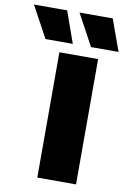

<svg xmlns="http://www.w3.org/2000/svg" viewBox="-208 -939 667 996"><g transform="rotate(10 125.5 -440.5)"><path d="M265 -660V0H61V-660ZM63 -881 122 -715H-22L-112 -881ZM303 -881 363 -715H218L128 -881Z"/></g></svg>

Font: Work Sans ExtraBold
Style: Regular
Weight: 800
Designer: Wei Huang
Foundry: Wei Huang
Version: Version 2.012; ttfautohint (v1.8.3)